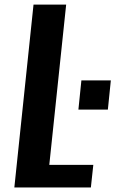

<svg xmlns="http://www.w3.org/2000/svg" viewBox="-20 -830 511 850"><path d="M327.1 -344.7 340.3 -474.1H470.7L457.5 -344.7ZM43.5 0 128.4 -809.6H272.9L198.2 -100.1H393.1L382.3 0Z"/></svg>

Font: Oswald
Style: Medium
Weight: 500
Designer: Vernon Adams
Foundry: Vernon Adams
Version: 3.0; ttfautohint (v0.94.23-7a4d-dirty) -l 8 -r 50 -G 150 -x 